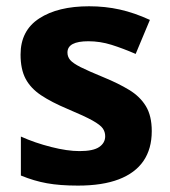

<svg xmlns="http://www.w3.org/2000/svg" viewBox="-20 -576 537 606"><path d="M459 -162.1Q459 -106.4 432.9 -68.1Q406.7 -29.8 355 -10Q303.2 9.8 226.1 9.8Q168.9 9.8 128.2 2.4Q87.4 -4.9 45.9 -22V-145Q90.3 -125 141.4 -112.1Q192.4 -99.1 231 -99.1Q274.4 -99.1 293.2 -112.1Q312 -125 312 -146Q312 -159.7 304.4 -170.7Q296.9 -181.6 272 -195.6Q247.1 -209.5 193.8 -231.9Q142.6 -253.4 109.6 -275.4Q76.7 -297.4 60.8 -327.4Q44.9 -357.4 44.9 -403.8Q44.9 -479.5 103.8 -517.8Q162.6 -556.2 261.2 -556.2Q312 -556.2 358.2 -545.9Q404.3 -535.6 453.1 -513.2L408.2 -405.8Q367.7 -423.3 331.8 -434.6Q295.9 -445.8 258.8 -445.8Q226.1 -445.8 209.5 -437Q192.9 -428.2 192.9 -410.2Q192.9 -397 201.4 -386.7Q210 -376.5 234.6 -364Q259.3 -351.6 307.1 -332Q353.5 -313 387.7 -292.2Q421.9 -271.5 440.4 -241Q459 -210.4 459 -162.1Z"/></svg>

Font: Wonky
Style: Regular
Weight: 400
Designer: Monotype Design Team
Foundry: Monotype Imaging Inc.
Version: Version 3.000